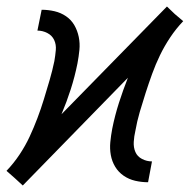

<svg xmlns="http://www.w3.org/2000/svg" viewBox="-28 -560 598 590"><path d="M42 10 17 -13 -8 -35Q14 -58 32 -85Q50 -112 63 -140Q76 -168 87 -197Q98 -226 107 -255.5Q116 -285 124.5 -314Q133 -343 139 -372Q142 -389 143.5 -406Q145 -423 138.5 -437Q132 -451 117.5 -458.5Q103 -466 87 -466L100 -530Q120 -530 139.5 -525.5Q159 -521 175 -510Q191 -499 200.5 -482.5Q210 -466 214 -446.5Q218 -427 216 -406.5Q214 -386 210 -365Q202 -325 189.5 -286Q177 -247 161 -209L485 -540L509 -517L535 -495Q513 -472 495 -445Q477 -418 463.5 -390Q450 -362 439.5 -333Q429 -304 419.5 -274.5Q410 -245 401.5 -216Q393 -187 388 -158Q384 -141 383 -124Q382 -107 388 -93Q394 -79 408.5 -71.5Q423 -64 439 -64L427 0Q407 0 387.5 -4.5Q368 -9 352 -20Q336 -31 326 -47.5Q316 -64 312.5 -83.5Q309 -103 311 -123.5Q313 -144 317 -165Q325 -205 337.5 -244Q350 -283 365 -321Z"/></svg>

Font: Lode Term
Style: Italic
Weight: 400
Italic angle: -11°
Monospace: yes
Designer: Belleve Invis
Foundry: Belleve Invis
Version: Version 29.2.0